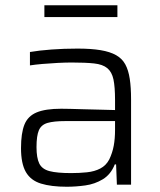

<svg xmlns="http://www.w3.org/2000/svg" viewBox="-20 -703 611 731"><path d="M234 8Q175 8 136 -4Q97 -16 78.5 -48Q60 -80 60 -139Q60 -196 73 -228.5Q86 -261 119.5 -275Q153 -289 213 -289Q224 -289 247 -288.5Q270 -288 300 -287Q330 -286 360.5 -285.5Q391 -285 418 -284V-322Q418 -372 412 -400.5Q406 -429 388.5 -443.5Q371 -458 338 -461.5Q305 -465 253 -465Q230 -465 200 -463.5Q170 -462 141.5 -459.5Q113 -457 94 -454V-505Q129 -511 176 -514.5Q223 -518 275 -518Q327 -518 363 -512Q399 -506 422 -493Q445 -480 457 -458Q469 -436 474 -403Q479 -370 479 -325V0H425L422 -77H417Q402 -39 371.5 -20.5Q341 -2 304.5 3Q268 8 234 8ZM251 -44Q282 -44 311 -47Q340 -50 362 -61.5Q384 -73 396 -96Q408 -121 413 -148Q418 -175 418 -209V-242H229Q185 -242 161 -235Q137 -228 128 -207Q119 -186 119 -143Q119 -102 129.5 -80.5Q140 -59 168.5 -51.5Q197 -44 251 -44ZM149 -638V-683H427V-638Z"/></svg>

Font: Saira Thin Light
Style: Regular
Weight: 300
Version: Version 1.101